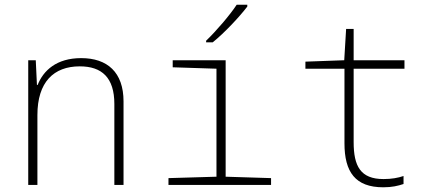

<svg xmlns="http://www.w3.org/2000/svg" viewBox="-20 -786 1840 816"><path d="M100 0H139V-297C139 -437 208 -504 319 -504C413 -504 466 -456 466 -344V0H505V-355C505 -479 436 -539 325 -539C220 -539 164 -486 140 -425H137L132 -530H100Z M856 -613V-606H884C936 -648 998 -715 1031 -758V-766H986C958 -723 898 -653 856 -613ZM696 0H1132V-29L939 -35V-530H714V-500L900 -494V-35L696 -29Z M1609 10C1646 10 1671 4 1695 -4V-38C1672 -30 1644 -25 1610 -25C1512 -25 1483 -80 1483 -182V-494H1699V-530H1483V-663H1451L1443 -530L1278 -524V-494H1444V-177C1444 -55 1490 10 1609 10Z"/></svg>

Font: Noto Sans Mono ExtraLight
Style: Regular
Weight: 200
Designer: Monotype Design Team
Foundry: Monotype Imaging Inc.
Version: Version 2.014